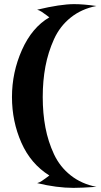

<svg xmlns="http://www.w3.org/2000/svg" viewBox="-20 -808 487 930"><path d="M38 -338Q38 -458 86.5 -566.5Q135 -675 219 -724Q216 -726 205 -734.5Q194 -743 182.5 -750.5Q171 -758 160 -761Q273 -788 339 -788Q384 -788 447 -779Q375 -765 322.5 -723Q270 -681 241.5 -618Q213 -555 200 -486Q187 -417 187 -338Q187 -259 200 -190.5Q213 -122 241.5 -61Q270 0 322.5 41.5Q375 83 447 97Q375 102 336 102Q255 102 160 79Q171 76 182.5 68.5Q194 61 205 52.5Q216 44 219 42Q129 -14 83.5 -117Q38 -220 38 -338Z"/></svg>

Font: NewRocker
Style: Regular
Weight: 400
Designer: Pablo Impallari, Brenda Gallo, Rodrigo Fuenzalida
Foundry: Pablo Impallari, Brenda Gallo, Rodrigo Fuenzalida
Version: Version 1.000